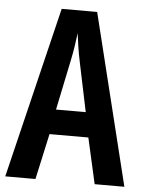

<svg xmlns="http://www.w3.org/2000/svg" viewBox="-52 -756 601 798"><g transform="rotate(5 248.5 -357.0)"><path d="M373 0H497L321 -714H173L0 0H126L168 -191H330ZM267 -501 310 -295H186L229 -502C238 -544 244 -586 248 -619C252 -585 258 -544 267 -501Z"/></g></svg>

Font: Noto Sans Georgian ExtraCondensed SemiBold
Style: Regular
Weight: 600
Width: 2
Designer: Monotype Design Team, Akaki Razmadze
Foundry: Google LLC
Version: Version 2.005